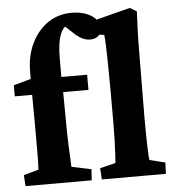

<svg xmlns="http://www.w3.org/2000/svg" viewBox="-50 -729 707 776"><g transform="rotate(-5 303.5 -341.0)"><path d="M291 0H22.5L19.5 -44.9L80.1 -61.5Q81.1 -78.1 81.5 -93.3Q82 -108.4 82 -127Q82 -145.5 82 -173.3Q82 -201.2 82 -245.1L81.1 -366.2V-458Q81.1 -522.5 105.5 -573.2Q129.9 -624 171.9 -652.8Q213.9 -681.6 267.6 -681.6Q316.4 -681.6 348.1 -661.6Q379.9 -641.6 379.9 -609.4Q379.9 -588.9 367.7 -578.1Q355.5 -567.4 334 -567.4Q306.6 -567.4 277.3 -591.8L221.7 -643.6L263.7 -637.7Q235.4 -637.7 220.2 -603Q205.1 -568.4 205.1 -502V-427.7L207 -366.2L208 -247.1Q208 -198.2 210 -147.5Q211.9 -96.7 213.9 -61.5L293.9 -44.9ZM10.7 -365.2V-410.2L81.1 -429.7L138.7 -426.8H309.6V-365.2ZM332 0 329.1 -45.9 392.6 -61.5Q393.6 -72.3 395 -99.1Q396.5 -126 397.5 -161.1Q398.4 -196.3 398.4 -229.5V-352.5Q398.4 -386.7 397.9 -420.4Q397.5 -454.1 397 -484.9Q396.5 -515.6 395.5 -540.5Q394.5 -565.4 392.6 -581.1L320.3 -590.8L318.4 -632.8L504.9 -680.7L532.2 -664.1Q530.3 -623 528.8 -584.5Q527.3 -545.9 527.3 -497.1Q527.3 -448.2 526.4 -377.9L525.4 -234.4Q525.4 -166 526.9 -118.7Q528.3 -71.3 530.3 -61.5L593.8 -45.9L591.8 0Z"/></g></svg>

Font: Crimson Pro
Style: Bold
Weight: 700
Designer: Jacques Le Bailly
Foundry: Baron von Fonthausen
Version: Version 1.003